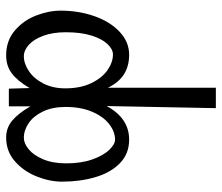

<svg xmlns="http://www.w3.org/2000/svg" viewBox="-70 -480 739 640"><g transform="rotate(-90 300.0 -159.5)"><path d="M585 -327Q585 -267 566.5 -214.5Q548 -162 514.2 -130.5Q480.5 -99 438 -99Q400.5 -99 373 -116.2Q345.5 -133.5 328 -170V190H260L267 -174Q226.5 -99 155 -99Q108 -99 76.5 -129.8Q45 -160.5 30 -211.5Q15 -262.5 15 -323Q15 -363.5 32.2 -407Q49.5 -450.5 82.8 -479.8Q116 -509 162 -509Q195 -509 219.2 -488.2Q243.5 -467.5 266 -428V-500H325L327 -431Q351 -471.5 376 -490.2Q401 -509 436 -509Q484.5 -509 518.2 -480.5Q552 -452 568.5 -409.8Q585 -367.5 585 -327ZM326 -312Q326 -261 343.5 -225Q361 -189 387 -171Q413 -153 439 -153Q456 -153 473.2 -170.8Q490.5 -188.5 501.8 -224Q513 -259.5 513 -310Q513 -353.5 501.2 -385.2Q489.5 -417 471 -433.5Q452.5 -450 433 -450Q408.5 -450 383.5 -433.2Q358.5 -416.5 342.2 -385Q326 -353.5 326 -312ZM76 -309Q76 -259 89 -222Q102 -185 120.8 -165.5Q139.5 -146 155 -146Q181.5 -146 206.8 -165.5Q232 -185 248 -222.5Q264 -260 264 -311Q264 -354.5 249 -386Q234 -417.5 210.2 -433.8Q186.5 -450 161 -450Q142.5 -450 122.8 -433.8Q103 -417.5 89.5 -385.5Q76 -353.5 76 -309Z"/></g></svg>

Font: JuliaMono Light
Style: Regular
Weight: 300
Monospace: yes
Designer: cormullion
Foundry: corm
Version: Version 0.054; ttfautohint (v1.8.4)